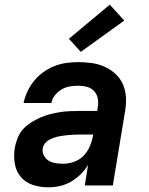

<svg xmlns="http://www.w3.org/2000/svg" viewBox="-20 -794 640 822"><path d="M187 8Q153 8 121.5 -2Q90 -12 69.5 -36Q49 -60 43.5 -93Q38 -126 43 -160Q47 -181 55 -202Q63 -223 77.5 -239.5Q92 -256 111.5 -268.5Q131 -281 151 -290Q171 -299 192 -304.5Q213 -310 234.5 -313.5Q256 -317 277 -318Q298 -319 318 -319H396L399 -338Q402 -356 398 -374.5Q394 -393 381.5 -405.5Q369 -418 351.5 -422.5Q334 -427 315 -427Q297 -427 279 -424Q261 -421 244.5 -411.5Q228 -402 215.5 -386.5Q203 -371 200 -353H81Q86 -378 97.5 -402.5Q109 -427 126 -448Q143 -469 165.5 -485Q188 -501 213 -511Q238 -521 263.5 -524.5Q289 -528 314 -528Q344 -528 373 -524Q402 -520 427.5 -508.5Q453 -497 473.5 -478.5Q494 -460 505.5 -434.5Q517 -409 519 -380Q521 -351 516 -321L463 0H343L357 -88Q344 -66 325 -47.5Q306 -29 283.5 -16Q261 -3 236 2.5Q211 8 187 8ZM250 -93Q273 -93 296.5 -101Q320 -109 337.5 -127Q355 -145 364.5 -167.5Q374 -190 378 -213L379 -218H318Q308 -218 297 -217.5Q286 -217 275 -216Q264 -215 253 -213.5Q242 -212 231.5 -210Q221 -208 210 -204Q199 -200 189 -194.5Q179 -189 172 -179.5Q165 -170 163 -159Q160 -143 167.5 -128.5Q175 -114 188.5 -106Q202 -98 218 -95.5Q234 -93 250 -93ZM326 -572 275 -628 450 -774 512 -706Z"/></svg>

Font: Iosevka SS04 Extended
Style: Bold Italic
Weight: 700
Width: 7
Italic angle: -9°
Monospace: yes
Designer: Belleve Invis
Foundry: Belleve Invis
Version: Version 19.0.0; ttfautohint (v1.8.4)